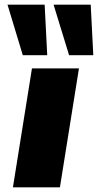

<svg xmlns="http://www.w3.org/2000/svg" viewBox="-20 -797 417 817"><path d="M35 0 116 -506H316L235 0ZM274 -562 208 -777H366L377 -562ZM77 -562 12 -777H170L181 -562Z"/></svg>

Font: Nunito Sans 7pt SemiExpanded Black
Style: Italic
Weight: 900
Width: 6
Italic angle: -9°
Designer: Vernon Adams
Foundry: Vernon Adams
Version: Version 3.101;gftools[0.9.27]